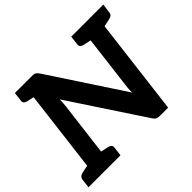

<svg xmlns="http://www.w3.org/2000/svg" viewBox="-165 -947 1171 1171"><g transform="rotate(-45 420.0 -362.0)"><path d="M69 0 158 -724H230Q248 -724 256 -719.5Q264 -715 274 -702L591 -220Q590 -237 591.5 -254Q593 -271 595 -285L649 -724H770L681 0H610Q594 0 584 -5Q574 -10 565 -24L249 -503Q249 -486 248 -474Q247 -462 245 -443L190 0ZM-6 0 1 -58Q3 -72 11.5 -79Q20 -86 34 -89L93 -101V0ZM171 0 196 -101 252 -89Q265 -86 272 -79Q279 -72 277 -58L270 0ZM182 -724 157 -623 101 -635Q88 -638 81 -645Q74 -652 76 -666L83 -724ZM668 -724 643 -623 587 -635Q574 -638 567 -645Q560 -652 562 -666L569 -724ZM846 -724 838 -666Q837 -652 828.5 -645Q820 -638 805 -635L746 -623L747 -724Z"/></g></svg>

Font: Aleo
Style: Bold Italic
Weight: 700
Italic angle: -7°
Version: Version 2.001;gftools[0.9.29]